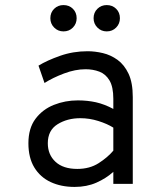

<svg xmlns="http://www.w3.org/2000/svg" viewBox="-20 -725 656 757"><path d="M274.2 12Q220.8 12 179.7 -7.2Q138.6 -26.4 115.3 -64.7Q92 -103 92 -160.2Q92 -219.2 119.9 -256.5Q147.9 -293.8 192.4 -311.5Q236.9 -329.2 287 -329.2Q324.5 -329.2 358.2 -321.8Q391.9 -314.2 426.8 -295.5V-335.2Q426.8 -382.4 411.8 -407.7Q396.8 -433 371.8 -442.5Q346.8 -452 317.5 -452Q276.5 -452 232.1 -435.2Q187.8 -418.4 155.5 -397.8L131.8 -466.2Q165.4 -486.8 216.8 -504.9Q268.1 -523 325.2 -523Q354.4 -523 385.4 -515.7Q416.5 -508.4 443.4 -489Q470.2 -469.6 486.9 -434.2Q503.5 -398.8 503.5 -342.2V0H426.8V-47.5Q398.6 -21.9 360.2 -4.9Q321.9 12 274.2 12ZM284.8 -59Q333.5 -59 369.1 -81.8Q404.6 -104.6 426.8 -131V-221.8Q403.1 -236.8 367.9 -247.9Q332.8 -259 296.8 -259Q245.2 -259 206.9 -235.1Q168.5 -211.2 168.5 -160.2Q168.5 -115.1 198.8 -87.1Q229.1 -59 284.8 -59ZM230.2 -601.2Q208.5 -601.2 193.5 -616.4Q178.5 -631.5 178.5 -653.2Q178.5 -675.6 193.5 -690.3Q208.5 -705 230.2 -705Q252.8 -705 267.5 -690.3Q282.2 -675.6 282.2 -653.2Q282.2 -631.5 267.5 -616.4Q252.8 -601.2 230.2 -601.2ZM400.8 -601.2Q379 -601.2 364 -616.4Q349 -631.5 349 -653.2Q349 -675.6 364 -690.3Q379 -705 400.8 -705Q423.2 -705 438 -690.3Q452.8 -675.6 452.8 -653.2Q452.8 -631.5 438 -616.4Q423.2 -601.2 400.8 -601.2Z"/></svg>

Font: Overpass Mono Light
Style: Regular
Weight: 300
Monospace: yes
Designer: Delve Withrington, Dave Bailey
Foundry: Delve Fonts LLC
Version: Version 4.000